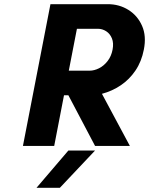

<svg xmlns="http://www.w3.org/2000/svg" viewBox="-20 -700 715 921"><path d="M90 0 222 -680H497Q552 -680 596 -652.5Q640 -625 661.5 -576Q683 -527 670 -462Q659 -405 630 -362Q601 -319 559.5 -291Q518 -263 469 -250L603 0H436L308 -243H287L240 0ZM310 -361H410Q432 -361 455 -372.5Q478 -384 496 -407Q514 -430 520 -462Q526 -493 517 -515.5Q508 -538 489.5 -550Q471 -562 449 -562H349ZM155 201 308 22H436L267 201Z"/></svg>

Font: Teachers
Style: Italic
Weight: 400
Italic angle: -11°
Designer: Alfredo Marco Pradil, Chank Diesel
Version: Version 1.001